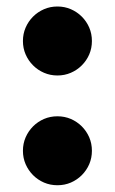

<svg xmlns="http://www.w3.org/2000/svg" viewBox="-20 -547 348 582"><path d="M154.1 14.5Q132.3 14.5 113.4 6.4Q94.5 -1.8 80.2 -16.1Q65.9 -30.5 57.7 -49.3Q49.5 -68.2 49.5 -90Q49.5 -111.8 57.7 -130.7Q65.9 -149.5 80.2 -163.9Q94.5 -178.2 113.4 -186.4Q132.3 -194.5 154.1 -194.5Q175.9 -194.5 194.8 -186.4Q213.6 -178.2 228 -163.9Q242.3 -149.5 250.5 -130.7Q258.6 -111.8 258.6 -90Q258.6 -68.2 250.5 -49.3Q242.3 -30.5 228 -16.1Q213.6 -1.8 194.8 6.4Q175.9 14.5 154.1 14.5ZM154.1 -318.2Q132.3 -318.2 113.4 -326.4Q94.5 -334.5 80.2 -348.9Q65.9 -363.2 57.7 -382Q49.5 -400.9 49.5 -422.7Q49.5 -444.5 57.7 -463.4Q65.9 -482.3 80.2 -496.6Q94.5 -510.9 113.4 -519.1Q132.3 -527.3 154.1 -527.3Q175.9 -527.3 194.8 -519.1Q213.6 -510.9 228 -496.6Q242.3 -482.3 250.5 -463.4Q258.6 -444.5 258.6 -422.7Q258.6 -400.9 250.5 -382Q242.3 -363.2 228 -348.9Q213.6 -334.5 194.8 -326.4Q175.9 -318.2 154.1 -318.2Z"/></svg>

Font: Spartan ExtBd
Style: Regular
Weight: 800
Designer: Matt Bailey, Mirko Velimirovic
Foundry: Matt Bailey
Version: Version 1.005